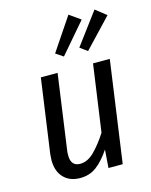

<svg xmlns="http://www.w3.org/2000/svg" viewBox="-120 -873 759 963"><g transform="rotate(-15 259.5 -391.5)"><path d="M59 -112Q59 -121 61 -143L115 -527H202L148 -141Q146 -131 146 -114Q146 -57 194 -57Q233 -57 268 -92Q303 -127 337 -180L386 -527H473L399 0H325L332 -94Q297 -42 261 -15Q225 12 176 12Q122 12 90.5 -21Q59 -54 59 -112ZM388 -754 254 -598 215 -624 330 -795ZM519 -742 378 -593 340 -621 463 -786Z"/></g></svg>

Font: Fira Sans Condensed
Style: Italic
Weight: 400
Width: 3
Italic angle: -8°
Designer: bBox Type GmbH & Carrois Corporate GbR & Edenspiekermann AG
Foundry: bBox Type GmbH & Carrois Corporate GbR & Edenspiekermann AG
Version: Version 4.301